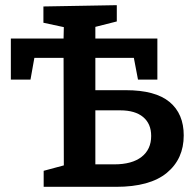

<svg xmlns="http://www.w3.org/2000/svg" viewBox="-20 -723 759 743"><path d="M467 -374Q581 -374 636 -328.5Q691 -283 691 -199Q691 -108 625.5 -54Q560 0 429 0H149V-62L227 -83L226 -499H113L98 -415H22V-574H226L227 -618L148 -635V-698L432 -703V-640L349 -619V-574H589V-415H514L498 -499H349V-374ZM422 -87Q491 -87 528 -116Q565 -145 565 -197Q565 -244 534 -270Q503 -296 445 -296H349V-87Z"/></svg>

Font: Bitter Pro SemiBold
Style: Regular
Weight: 600
Designer: Sol Matas, and Bitter project Authors
Foundry: Sol Matas
Version: Version 1.010